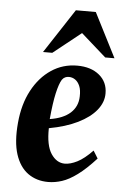

<svg xmlns="http://www.w3.org/2000/svg" viewBox="-52 -726 501 778"><g transform="rotate(5 199.0 -336.5)"><path d="M173.1 15Q125.9 15 91.1 -9.9Q56.4 -34.9 40.1 -85.3Q23.9 -135.7 30.9 -213Q37.6 -289.1 67.8 -345.7Q98 -402.2 145 -433.6Q192 -465 250.1 -465Q306.1 -465 340.1 -437Q374.1 -409 374 -362.9Q374.2 -326.8 348.5 -294.8Q322.7 -262.8 274.1 -238.8Q225.5 -214.9 157.4 -202.4Q156 -132.4 178.4 -98.6Q200.9 -64.9 234.1 -64.9Q256.6 -64.9 284.5 -78.9Q312.4 -92.9 346.1 -127.9L365.1 -97.1Q324.6 -52.6 291.2 -28.1Q257.9 -3.5 229.4 5.7Q200.9 15 173.1 15ZM157.9 -239.6Q212.1 -248 241.1 -274.1Q270 -300.3 271 -341Q272 -367.4 265 -383.8Q258 -400.2 246.2 -408.4Q234.5 -416.5 220.2 -416.5Q212.6 -416.5 205.5 -413.4Q198.4 -410.3 192.6 -402.3Q181.9 -385.1 172.9 -345.4Q164 -305.8 157.9 -239.6ZM107 -507.9 224.9 -688H306L397.7 -507.9H360L258 -598.1L144.7 -507.9Z"/></g></svg>

Font: Ancizar Serif Light
Style: Italic
Weight: 300
Italic angle: -4°
Designer: Cesar Puertas, Viviana Monsalve, Julian Moncada, Julian Prieto, Jose Castro, Felipe Aragon, Mariel Hernandez, Sara Alarc
Version: Version 8.100